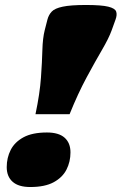

<svg xmlns="http://www.w3.org/2000/svg" viewBox="-20 -736 488 771"><path d="M444 -657.5 428.5 -614.5Q417 -582.5 389.5 -535.5Q362 -488.5 327.5 -424.5Q293 -360.5 259.5 -277.5H122.5Q140 -360.5 144.5 -424.5Q149 -488.5 150.2 -535.5Q151.5 -582.5 159.5 -614.5L170.5 -657.5Q175.5 -676.5 187.8 -689.5Q200 -702.5 231.8 -709.2Q263.5 -716 325 -716Q387.5 -716 414.8 -709.2Q442 -702.5 446.5 -689.5Q451 -676.5 444 -657.5ZM168.5 -204Q216 -204 239.5 -183Q263 -162 263 -124Q263 -86.5 247 -55Q231 -23.5 195.5 -4.2Q160 15 101.5 15Q54.5 15 30.8 -6Q7 -27 7 -65Q7 -102.5 23 -134Q39 -165.5 74.5 -184.8Q110 -204 168.5 -204Z"/></svg>

Font: Newsreader 6pt ExtraBold
Style: Italic
Weight: 800
Italic angle: -17°
Designer: Hugues Gentile
Foundry: Production Type
Version: Version 1.003; ttfautohint (v1.8.3)